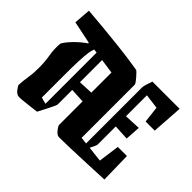

<svg xmlns="http://www.w3.org/2000/svg" viewBox="-132 -880 1133 1133"><g transform="rotate(45 434.5 -313.5)"><path d="M67 -383Q80 -408 112.5 -441.5Q145 -475 183 -501L181 -506L41 -535L49 -640Q111 -635 179 -628.5Q247 -622 310 -615Q373 -608 421.5 -601Q470 -594 493 -590Q496 -589 504.5 -580.5Q513 -572 523.5 -560Q534 -548 541.5 -537.5Q549 -527 549 -523V-79L591 -74V-542Q591 -551 596.5 -569Q602 -587 610 -609H837L824 -414H748L736 -517L644 -529V-354L746 -359L740 -264L644 -269V-119Q644 -113 638.5 -100.5Q633 -88 624 -71L720 -60L738 -192H814L818 0Q752 3 680.5 6Q609 9 548.5 11Q488 13 453 13Q437 13 421.5 -5Q406 -23 401 -36V-235L310 -240V-119Q310 -113 302.5 -97.5Q295 -82 285 -62L254 -2Q229 1 198 5Q167 9 141.5 11Q116 13 110 11Q94 7 81 -10.5Q68 -28 65 -36Q67 -74 73 -110Q79 -146 79 -191Q79 -244 71 -289.5Q63 -335 67 -383ZM215 -81 256 -70V-497L233 -500Q226 -483 222.5 -457.5Q219 -432 217 -387.5Q215 -343 215 -269Q215 -195 215 -81ZM401 -476 310 -489V-304L401 -308Z"/></g></svg>

Font: Grenze Gotisch ExtraBold
Style: Regular
Weight: 800
Designer: Renata Polastri
Foundry: Omnibus-Type
Version: Version 1.001